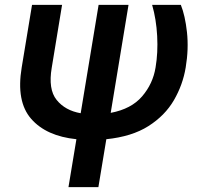

<svg xmlns="http://www.w3.org/2000/svg" viewBox="-20 -566 824 790"><path d="M111.8 -545.9H235.4L192.9 -287.6Q177.7 -198.7 212.9 -155Q248 -111.3 312 -100.1L385.7 -545.9H508.8L435.5 -101.6Q520.5 -117.7 564.9 -169.7Q609.4 -221.7 620.1 -288.6Q630.4 -349.1 626.7 -418Q623 -486.8 606 -545.9H724.1Q741.7 -502.4 749.3 -433.6Q756.8 -364.7 744.1 -288.6Q732.4 -217.3 695.6 -153.8Q658.7 -90.3 590.6 -47.1Q522.5 -3.9 417.5 6.8L384.8 204.1H261.7L294.4 6.8Q170.4 -5.9 108.2 -77.1Q45.9 -148.4 69.3 -288.6Z"/></svg>

Font: Inter Semi Bold
Style: Italic
Weight: 600
Italic angle: -9.39999°
Designer: Rasmus Andersson
Foundry: rsms
Version: Version 4.000;git-3c8e0fc